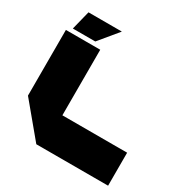

<svg xmlns="http://www.w3.org/2000/svg" viewBox="-199 -1065 1191 1230"><g transform="rotate(30 396.5 -450.5)"><path d="M237 -1 35 -244V-245H768V-1ZM35 -245V-730H289V-245ZM69 -760 104 -900H350V-899L235 -760Z"/></g></svg>

Font: Foldit Black
Style: Regular
Weight: 900
Version: Version 1.003